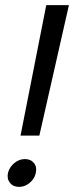

<svg xmlns="http://www.w3.org/2000/svg" viewBox="-20 -720 288 748"><path d="M60 -191.7 160.2 -700H248.5L133.3 -191.7ZM54.2 8Q31.3 8 18.8 -7.7Q6.3 -23.3 11 -46.2Q16.7 -68.8 35.5 -84.6Q54.3 -100.3 77.2 -100.3Q99.8 -100.3 112.4 -84.6Q125 -68.8 119.3 -46.2Q116.8 -31.5 106.7 -19Q96.5 -6.5 83.1 0.8Q69.7 8 54.2 8Z"/></svg>

Font: Epunda Slab Light
Style: Italic
Weight: 300
Italic angle: -12°
Designer: Simon Atzbach
Foundry: typofactur
Version: Version 1.102